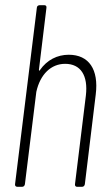

<svg xmlns="http://www.w3.org/2000/svg" viewBox="-20 -720 418 740"><path d="M245 -509C201 -509 161 -489 134 -450C132 -446 130 -447 130 -451L159 -690C160 -696 157 -700 151 -700H133C127 -700 122 -696 122 -690L38 -10C37 -4 41 0 47 0H65C71 0 75 -4 76 -10L120 -366C135 -434 177 -474 231 -474C291 -474 320 -429 311 -352L269 -10C268 -4 272 0 277 0H296C302 0 306 -4 307 -10L349 -356C361 -452 323 -509 245 -509Z"/></svg>

Font: Barlow Condensed ExtraLight
Style: Italic
Weight: 275
Width: 3
Italic angle: -7°
Designer: Jeremy Tribby
Foundry: Tribby Type
Version: Version 1.422;hotconv 1.0.109;makeotfexe 2.5.65596